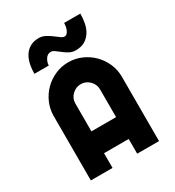

<svg xmlns="http://www.w3.org/2000/svg" viewBox="-187 -891 916 1005"><g transform="rotate(-30 271.0 -389.0)"><path d="M345 -86H196V3H65V-386Q65 -428 81.5 -465.5Q98 -503 126 -531Q154 -559 191.5 -575.5Q229 -592 271 -592Q313 -592 350.5 -575.5Q388 -559 416 -531Q444 -503 460.5 -465.5Q477 -428 477 -386V3H345ZM345 -218V-386Q345 -416 323 -438Q301 -460 271 -460Q241 -460 218.5 -438.5Q196 -417 196 -386V-218ZM338 -626Q318 -626 301 -635Q284 -644 269.5 -655.5Q255 -667 242.5 -676Q230 -685 220 -685Q199 -685 187 -666Q175 -647 175 -628H88Q88 -656 93.5 -683Q99 -710 112 -731.5Q125 -753 147 -766Q169 -779 202 -779Q221 -779 239 -769.5Q257 -760 272.5 -748.5Q288 -737 300.5 -727.5Q313 -718 322 -718Q332 -718 338.5 -725Q345 -732 349 -742Q353 -752 354.5 -762.5Q356 -773 356 -781H454Q454 -752 448.5 -724Q443 -696 429.5 -674.5Q416 -653 394 -639.5Q372 -626 338 -626Z"/></g></svg>

Font: PostBus
Style: Regular
Weight: 400
Designer: Peter Wiegel
Version: Version 1.001